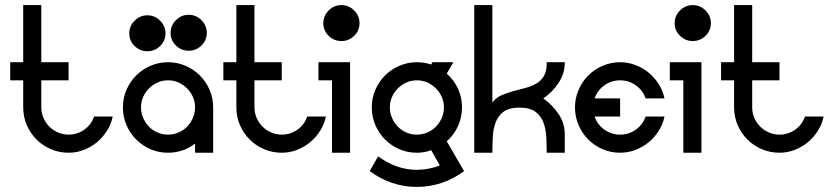

<svg xmlns="http://www.w3.org/2000/svg" viewBox="-20 -599 3270 753"><path d="M249 0Q212 0 179.5 -14Q147 -28 123 -52Q99 -76 85 -108.5Q71 -141 71 -178V-284H20V-355H71V-579H142V-355H249V-284H142V-178Q142 -156 150.5 -136.5Q159 -117 173.5 -102.5Q188 -88 207.5 -79.5Q227 -71 249 -71Q283 -71 310.5 -90.5Q338 -110 349 -142H422Q416 -112 399.5 -86Q383 -60 360 -41Q337 -22 308.5 -11Q280 0 249 0Z M639 -355Q675 -355 707.5 -341Q740 -327 764 -303Q788 -279 802 -246.5Q816 -214 816 -178V0H745V-36Q722 -18 695 -9Q668 0 639 0Q602 0 570 -14Q538 -28 514 -52Q490 -76 476 -108.5Q462 -141 462 -178Q462 -214 476 -246.5Q490 -279 514 -303Q538 -327 570.5 -341Q603 -355 639 -355ZM639 -284Q617 -284 598 -275.5Q579 -267 564.5 -252.5Q550 -238 541.5 -219Q533 -200 533 -178Q533 -156 541.5 -136.5Q550 -117 564 -102.5Q578 -88 597.5 -79.5Q617 -71 639 -71Q661 -71 680.5 -79.5Q700 -88 714 -102.5Q728 -117 736.5 -136.5Q745 -156 745 -178Q745 -200 736.5 -219Q728 -238 713.5 -252.5Q699 -267 680 -275.5Q661 -284 639 -284ZM720 -541Q749 -541 770 -520Q791 -499 791 -470Q791 -441 770 -420.5Q749 -400 720 -400Q691 -400 670 -420.5Q649 -441 649 -470Q649 -499 670 -520Q691 -541 720 -541ZM558 -539Q587 -539 608 -518Q629 -497 629 -468Q629 -439 608 -418.5Q587 -398 558 -398Q529 -398 508 -418.5Q487 -439 487 -468Q487 -497 508 -518Q529 -539 558 -539Z M1085 0Q1048 0 1015.5 -14Q983 -28 959 -52Q935 -76 921 -108.5Q907 -141 907 -178V-284H856V-355H907V-579H978V-355H1085V-284H978V-178Q978 -156 986.5 -136.5Q995 -117 1009.5 -102.5Q1024 -88 1043.5 -79.5Q1063 -71 1085 -71Q1119 -71 1146.5 -90.5Q1174 -110 1185 -142H1258Q1252 -112 1235.5 -86Q1219 -60 1196 -41Q1173 -22 1144.5 -11Q1116 0 1085 0Z M1229 -284V-355H1353V0H1282V-284ZM1319 -579Q1348 -579 1369 -558Q1390 -537 1390 -508Q1390 -479 1369 -458.5Q1348 -438 1319 -438Q1290 -438 1269 -458.5Q1248 -479 1248 -508Q1248 -537 1269 -558Q1290 -579 1319 -579Z M1615 -355Q1644 -355 1671 -346L1676 -355H1758L1732 -310Q1761 -285 1776.5 -250.5Q1792 -216 1792 -178Q1792 -140 1776.5 -105Q1761 -70 1732 -45Q1749 -16 1766 13.5Q1783 43 1800 72Q1760 102 1713 118Q1666 134 1615 134Q1564 134 1517 118Q1470 102 1430 72L1463 14Q1496 39 1534.5 53Q1573 67 1615 67Q1660 67 1705 50L1671 -10Q1645 0 1615 0Q1578 0 1546 -14Q1514 -28 1490 -52Q1466 -76 1452 -108.5Q1438 -141 1438 -178Q1438 -214 1452 -246.5Q1466 -279 1490 -303Q1514 -327 1546.5 -341Q1579 -355 1615 -355ZM1615 -284Q1593 -284 1574 -275.5Q1555 -267 1540.5 -252.5Q1526 -238 1517.5 -219Q1509 -200 1509 -178Q1509 -156 1517.5 -136.5Q1526 -117 1540 -102.5Q1554 -88 1573.5 -79.5Q1593 -71 1615 -71Q1637 -71 1656.5 -79.5Q1676 -88 1690 -102.5Q1704 -117 1712.5 -136.5Q1721 -156 1721 -178Q1721 -200 1712.5 -219Q1704 -238 1689.5 -252.5Q1675 -267 1656 -275.5Q1637 -284 1615 -284Z M2111 -213Q2146 -188 2170.5 -152Q2195 -116 2195 -71V0H2124Q2124 -30 2122.5 -61Q2121 -92 2111.5 -118Q2102 -144 2080 -160.5Q2058 -177 2017 -177Q1976 -177 1954.5 -160.5Q1933 -144 1923.5 -118Q1914 -92 1912.5 -60.5Q1911 -29 1911 0H1840V-579H1911V-197Q1925 -216 1947 -225.5Q1969 -235 1993 -241.5Q2017 -248 2040.5 -254Q2064 -260 2083 -271Q2102 -282 2113.5 -301.5Q2125 -321 2124 -355H2195Q2195 -310 2170.5 -273.5Q2146 -237 2111 -213Z M2412 -355Q2443 -355 2472 -344Q2501 -333 2524 -314Q2547 -295 2563.5 -269Q2580 -243 2586 -213H2512Q2501 -245 2473.5 -264.5Q2446 -284 2412 -284Q2378 -284 2350.5 -264.5Q2323 -245 2312 -213H2412V-142H2312Q2323 -110 2350.5 -90.5Q2378 -71 2412 -71Q2446 -71 2473.5 -90.5Q2501 -110 2512 -142H2586Q2580 -112 2563.5 -86Q2547 -60 2524 -41Q2501 -22 2472 -11Q2443 0 2412 0Q2375 0 2343 -14Q2311 -28 2287 -52Q2263 -76 2249 -108.5Q2235 -141 2235 -178Q2235 -214 2249 -246.5Q2263 -279 2287 -303Q2311 -327 2343.5 -341Q2376 -355 2412 -355Z M2607 -284V-355H2731V0H2660V-284ZM2697 -579Q2726 -579 2747 -558Q2768 -537 2768 -508Q2768 -479 2747 -458.5Q2726 -438 2697 -438Q2668 -438 2647 -458.5Q2626 -479 2626 -508Q2626 -537 2647 -558Q2668 -579 2697 -579Z M3037 0Q3000 0 2967.5 -14Q2935 -28 2911 -52Q2887 -76 2873 -108.5Q2859 -141 2859 -178V-284H2808V-355H2859V-579H2930V-355H3037V-284H2930V-178Q2930 -156 2938.5 -136.5Q2947 -117 2961.5 -102.5Q2976 -88 2995.5 -79.5Q3015 -71 3037 -71Q3071 -71 3098.5 -90.5Q3126 -110 3137 -142H3210Q3204 -112 3187.5 -86Q3171 -60 3148 -41Q3125 -22 3096.5 -11Q3068 0 3037 0Z"/></svg>

Font: Googee
Style: Regular
Weight: 400
Designer: Peter Wiegel
Foundry: CATFonts Peter Wiegel
Version: 1.000